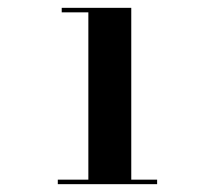

<svg xmlns="http://www.w3.org/2000/svg" viewBox="-20 -926 569 490"><path d="M205.5 -459.5V-894.5H137.5V-906H315V-459.5ZM127.5 -456V-467.5H381V-456Z"/></svg>

Font: Bodoni Moda 11pt ExtraBold
Style: Regular
Weight: 800
Designer: Owen Earl
Foundry: indestructible type
Version: Version 2.004